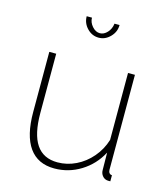

<svg xmlns="http://www.w3.org/2000/svg" viewBox="-110 -817 802 914"><g transform="rotate(15 290.5 -360.0)"><path d="M76 -224V-520H110V-228Q110 -124 144.5 -73Q179 -22 249 -22Q296 -22 339.5 -43Q383 -64 416 -102.5Q449 -141 464 -190V-520H498V-52Q498 -42 503 -36Q508 -30 516 -30V0Q509 0 504.5 0Q500 0 497 -1Q484 -4 475.5 -15.5Q467 -27 467 -42L466 -128Q432 -64 372 -27Q312 10 242 10Q160 10 118 -49Q76 -108 76 -224ZM285 -668Q305 -668 321.5 -686Q338 -704 341 -730H366Q366 -696 341.5 -671Q317 -646 285 -646Q252 -646 228 -671Q204 -696 204 -730H230Q230 -707 247 -687.5Q264 -668 285 -668Z"/></g></svg>

Font: Raleway Thin ExtraLight
Style: Regular
Weight: 250
Version: Version 4.026